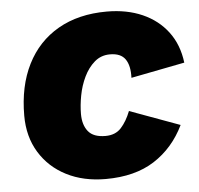

<svg xmlns="http://www.w3.org/2000/svg" viewBox="-50 -721 812 783"><g transform="rotate(-5 356.0 -330.0)"><path d="M352 10Q261 10 191.5 -25.5Q122 -61 82.5 -125.5Q43 -190 43 -276Q43 -397 87.5 -485.5Q132 -574 215.5 -622Q299 -670 415 -670Q497 -670 560.5 -642Q624 -614 663.5 -561.5Q703 -509 712 -435L492 -392Q494 -442 475.5 -468.5Q457 -495 413 -495Q376 -495 349.5 -472Q323 -449 306 -413.5Q289 -378 281.5 -338Q274 -298 274 -263Q274 -218 295.5 -191.5Q317 -165 366 -165Q407 -165 430.5 -191Q454 -217 470 -258L675 -183Q631 -92 551.5 -41Q472 10 352 10Z"/></g></svg>

Font: Work Sans Black
Style: Italic
Weight: 900
Italic angle: -13°
Designer: Wei Huang
Foundry: Wei Huang
Version: Version 2.009; ttfautohint (v1.8.3)